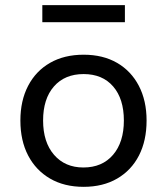

<svg xmlns="http://www.w3.org/2000/svg" viewBox="-20 -715 648 744"><path d="M304 9Q229 9 174 -23Q119 -55 89 -112.5Q59 -170 59 -248Q59 -325 89 -382.5Q119 -440 174 -471.5Q229 -503 304 -503Q379 -503 433.5 -471.5Q488 -440 518 -382.5Q548 -325 548 -248Q548 -170 518.5 -112.5Q489 -55 434 -23Q379 9 304 9ZM303 -66Q376 -66 418 -115Q460 -164 460 -248Q460 -332 418.5 -380Q377 -428 304 -428Q231 -428 189 -380Q147 -332 147 -248Q147 -164 189.5 -115Q232 -66 303 -66ZM144 -629V-695H464V-629Z"/></svg>

Font: Nunito Sans 8pt
Style: Regular
Weight: 400
Version: Version 3.101;gftools[0.9.27]